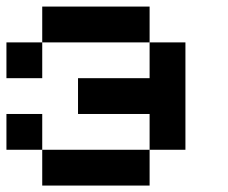

<svg xmlns="http://www.w3.org/2000/svg" viewBox="-20 -576 707 596"><path d="M111.1 -333.3H0V-444.4H111.1ZM555.6 -111.1H444.4V-222.2H222.2V-333.3H444.4V-444.4H555.6ZM444.4 0H111.1V-111.1H444.4ZM111.1 -111.1H0V-222.2H111.1ZM444.4 -444.4H111.1V-555.6H444.4Z"/></svg>

Font: Pixeloid Mono
Style: Regular
Weight: 400
Monospace: yes
Designer: GGBotNet
Foundry: GGBotNet
Version: 0.5